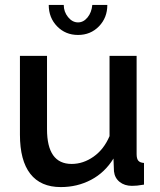

<svg xmlns="http://www.w3.org/2000/svg" viewBox="-20 -750 649 780"><path d="M61 -203V-523H171V-225Q171 -84 271 -84Q318 -84 360 -113.5Q402 -143 425 -197V-523H535V-124Q535 -105 542 -97Q549 -89 565 -88V0Q548 3 537 4Q526 5 516 5Q486 5 466 -11Q446 -27 443 -54L441 -106Q406 -49 350 -19.5Q294 10 227 10Q145 10 103 -44Q61 -98 61 -203ZM297 -659Q319 -659 335.5 -679Q352 -699 355 -730H416Q416 -678 382 -643Q348 -608 297 -608Q246 -608 212 -643Q178 -678 178 -730H239Q239 -702 256.5 -680.5Q274 -659 297 -659Z"/></svg>

Font: Raleway SemiBold
Style: Regular
Weight: 600
Designer: Matt McInerney, Pablo Impallari, Rodrigo Fuenzalida
Foundry: Matt McInerney, Pablo Impallari, Rodrigo Fuenzalida
Version: Version 4.026